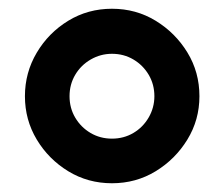

<svg xmlns="http://www.w3.org/2000/svg" viewBox="-20 -790 509 439"><path d="M236 -371Q181 -371 136 -398.5Q91 -426 64 -471Q37 -516 37 -570Q37 -624 64 -669.5Q91 -715 136 -742.5Q181 -770 236 -770Q291 -770 336 -742.5Q381 -715 408.5 -670Q436 -625 436 -570Q436 -516 408.5 -471Q381 -426 336 -398.5Q291 -371 236 -371ZM236 -473Q263 -473 285 -486Q307 -499 320 -521.5Q333 -544 333 -570Q333 -597 320 -619Q307 -641 285 -654Q263 -667 236 -667Q210 -667 187.5 -654Q165 -641 152 -619Q139 -597 139 -570Q139 -543 152 -521Q165 -499 187 -486Q209 -473 236 -473Z"/></svg>

Font: Comfortaa
Style: Bold
Weight: 700
Designer: Johan Aakerlund
Foundry: Johan Aakerlund
Version: Version 3.104; ttfautohint (v1.8.1.43-b0c9)